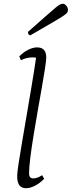

<svg xmlns="http://www.w3.org/2000/svg" viewBox="-20 -985 380 1017"><path d="M118 12Q71 12 71 -51Q71 -70 78 -116Q85 -162 96 -226.5Q107 -291 120 -367.5Q133 -444 146.5 -523.5Q160 -603 171 -679Q163 -681 152 -681Q121 -681 91 -666L82 -686Q104 -709 129.5 -721.5Q155 -734 176 -734Q225 -734 225 -681Q225 -666 218.5 -623Q212 -580 201.5 -521Q191 -462 179.5 -396Q168 -330 157.5 -266Q147 -202 140.5 -149.5Q134 -97 134 -66Q134 -40 157 -40Q177 -40 203 -57L214 -38Q188 -12 163 0Q138 12 118 12ZM141 -798Q136 -798 132 -802.5Q128 -807 128 -816Q188 -869 222.5 -899.5Q257 -930 274 -944Q291 -958 298.5 -961.5Q306 -965 312 -965Q323 -965 331.5 -954.5Q340 -944 340 -932Q340 -925 336 -918.5Q332 -912 314 -900Q296 -888 255.5 -864.5Q215 -841 141 -798Z"/></svg>

Font: Petrona Light
Style: Italic
Weight: 300
Italic angle: -9°
Designer: Ringo R. Seeber
Foundry: Ringo R. Seeber
Version: Version 2.001; ttfautohint (v1.8.3)